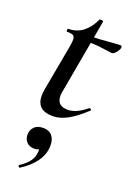

<svg xmlns="http://www.w3.org/2000/svg" viewBox="-142 -517 591 848"><g transform="rotate(20 153.0 -92.5)"><path d="M48 -57Q48 -71 51 -87L91 -306Q94 -324 94 -335Q94 -350 86.5 -355Q79 -360 57 -360Q54 -360 54 -366Q54 -374 57 -374Q98 -374 127 -397.5Q156 -421 173 -459Q173 -461 179 -461Q184 -461 188 -459.5Q192 -458 191 -456L129 -109Q126 -96 126 -84Q126 -37 177 -37Q217 -37 265 -77H266Q270 -77 273 -74Q276 -71 273 -68Q228 -26 192.5 -7Q157 12 124 12Q48 12 48 -57ZM154 -350 156 -377Q206 -377 264 -383L299 -385Q306 -385 306 -376Q306 -368 295 -353.5Q284 -339 274 -339Q271 -339 233.5 -344.5Q196 -350 154 -350ZM65 276Q61 276 59 271.5Q57 267 60 265Q110 233 117 195Q119 183 119 178Q119 153 101 149L132 134Q134 175 97 175Q74 175 61 161Q48 147 48 127Q48 104 62.5 89.5Q77 75 104 75Q132 75 146 92Q160 109 160 137Q160 178 135 213Q110 248 67 275Z"/></g></svg>

Font: Cormorant Garamond SemiBold
Style: Italic
Weight: 600
Italic angle: -10°
Designer: Christian Thalmann (Catharsis Fonts)
Foundry: Catharsis Fonts
Version: Version 4.000